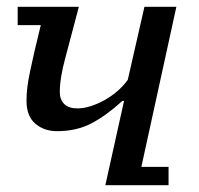

<svg xmlns="http://www.w3.org/2000/svg" viewBox="-20 -545 587 565"><path d="M476 -54H396L499 -525H405L356 -310C347.3 -298 337 -286.8 325 -276.5C313 -266.2 300.3 -257.3 287 -250C273.7 -242.7 260.2 -236.8 246.5 -232.5C232.8 -228.2 220 -226 208 -226C190.7 -226 177.7 -230.3 169 -239C160.3 -247.7 156 -259.3 156 -274C156 -302 161.5 -335.8 172.5 -375.5L212 -525H32V-471H100C92.7 -441.7 86.5 -416 81.5 -394L68.5 -335C64.8 -317.7 62.2 -302.2 60.5 -288.5C58.8 -274.8 58 -261.7 58 -249C58 -218.3 66.7 -195.7 84 -181C101.3 -166.3 122.7 -159 148 -159C186 -159 219.7 -166.7 249 -182C278.3 -197.3 308.7 -219.3 340 -248H345L290 0H476Z"/></svg>

Font: PT Serif Caption
Style: Italic
Weight: 400
Italic angle: -12°
Designer: A.Korolkova, O.Umpeleva, V.Yefimov
Foundry: ParaType Ltd
Version: Version 1.000W OFL